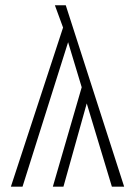

<svg xmlns="http://www.w3.org/2000/svg" viewBox="-20 -704 508 724"><path d="M448.2 0H401.9L307.1 -314L219.2 0H179.2L288.1 -375L236.8 -544.9L64.9 0H21L217.8 -600.1L187 -684.1H228Z"/></svg>

Font: Fira Sans Compressed ExtraLight
Style: Regular
Weight: 250
Width: 1
Designer: Carrois Corporate & Edenspiekermann AG
Foundry: Carrois Corporate GbR & Edenspiekermann AG
Version: Version 4.203;PS 004.203;hotconv 1.0.88;makeotf.lib2.5.64775